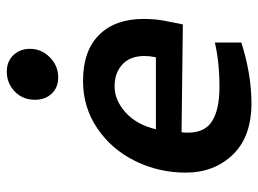

<svg xmlns="http://www.w3.org/2000/svg" viewBox="-118 -636 766 570"><g transform="rotate(-90 265.0 -351.0)"><path d="M37.5 0ZM37.5 -182.5Q37.5 -98.8 90.6 -43.1Q143.8 12.5 243.8 12.5Q328.8 12.5 423.8 -17.5V-96.2Q366.2 -82.5 291.2 -82.5Q226.2 -82.5 191.2 -103.8Q156.2 -125 156.2 -176.2Q156.2 -188.8 157.5 -195L477.5 -191.2L487.5 -241.2Q493.8 -271.2 493.8 -307.5Q493.8 -392.5 446.2 -440Q398.8 -487.5 310 -487.5Q231.2 -487.5 168.8 -445Q106.2 -402.5 71.9 -332.5Q37.5 -262.5 37.5 -182.5ZM383.8 -305Q383.8 -290 380 -271.2H166.2Q180 -328.8 216.2 -361.2Q252.5 -393.8 293.8 -393.8Q333.8 -393.8 358.8 -370.6Q383.8 -347.5 383.8 -305ZM253.8 -630Q253.8 -666.2 278.1 -690Q302.5 -713.8 337.5 -713.8Q367.5 -713.8 386.2 -694.4Q405 -675 405 -645Q405 -611.2 380 -586.2Q355 -561.2 320 -561.2Q290 -561.2 271.9 -580.6Q253.8 -600 253.8 -630Z"/></g></svg>

Font: Cambay
Style: Bold Italic
Weight: 700
Italic angle: -11°
Designer: Pooja Saxena
Foundry: Pooja Saxena
Version: Version 1.006;PS 001.006;hotconv 1.0.70;makeotf.lib2.5.58329